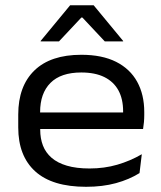

<svg xmlns="http://www.w3.org/2000/svg" viewBox="-20 -709 624 742"><path d="M312.6 12.9Q182 12.9 116.3 -46.6Q50.5 -106.1 50.5 -216.6V-266.3Q50.5 -376.1 113 -436.7Q175.4 -497.3 294.3 -497.3Q374.6 -497.3 428.8 -470Q482.9 -442.6 510.2 -392.9Q537.5 -343.2 537.5 -276V-265.2Q537.5 -251.5 536.3 -237.3Q535 -223 532.9 -210.5H453.8Q455 -228 455.4 -245.8Q455.8 -263.5 455.8 -278.9Q455.8 -326.4 437.6 -359.8Q419.3 -393.2 383.4 -411.1Q347.4 -428.9 294.3 -428.9Q215.1 -428.9 175 -388.6Q135 -348.4 135 -275.7V-248.7L135.4 -239V-207.7Q135.4 -173.9 145.9 -146.6Q156.4 -119.3 179.3 -99.3Q202.1 -79.4 238.5 -68.7Q274.9 -57.9 326.1 -57.9Q383.3 -57.9 433.3 -72.5Q483.2 -87 528 -113L519.2 -40.1Q479.5 -15.3 428 -1.2Q376.5 12.9 312.6 12.9ZM92 -210.5V-274.3H515.4V-210.5ZM251.1 -688.7H341.9L455.9 -550.8V-549H385L298.3 -641.3H294.5L207.9 -549H137.1V-550.8Z"/></svg>

Font: Anek Gurmukhi Medium SemiExpanded
Style: Regular
Weight: 500
Width: 6
Version: Version 1.003